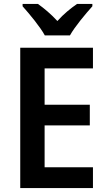

<svg xmlns="http://www.w3.org/2000/svg" viewBox="-20 -957 547 977"><path d="M208 -777H336C361 -822 416 -887 450 -925V-937H372C339 -914 305 -887 272 -850C240 -885 204 -915 173 -937H95V-925C130 -886 184 -821 208 -777ZM453 0V-106H207V-319H437V-424H207V-609H453V-714H83V0Z"/></svg>

Font: Noto Sans Ethiopic SemiCondensed SemiBold
Style: Regular
Weight: 600
Width: 4
Designer: Monotype Design Team
Foundry: Monotype Imaging Inc.
Version: Version 2.102